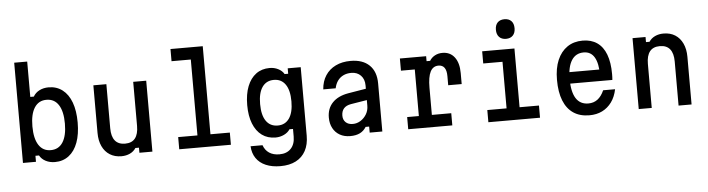

<svg xmlns="http://www.w3.org/2000/svg" viewBox="-57 -1128 5964 1618"><g transform="rotate(-5 2925.0 -318.5)"><path d="M368 16Q325 16 290.5 -1.5Q256 -19 238 -51H208V0H98V-848H208V-549H238Q256 -581 290.5 -598.5Q325 -616 368 -616Q436 -616 485.5 -578Q535 -540 561 -469.5Q587 -399 587 -300Q587 -201 561 -130.5Q535 -60 485.5 -22Q436 16 368 16ZM341 -87Q408 -87 443.5 -142Q479 -197 479 -300Q479 -403 443.5 -458Q408 -513 341 -513Q275 -513 239.5 -458Q204 -403 204 -300Q204 -197 239.5 -142Q275 -87 341 -87Z M1193 -600V0H1083V-43H1053Q1034 -14 1002 1Q970 16 930 16Q874 16 832.5 -10Q791 -36 768.5 -84Q746 -132 746 -197V-600H856V-227Q856 -158 884.5 -122.5Q913 -87 970 -87Q1027 -87 1055 -122.5Q1083 -158 1083 -227V-600Z M1420 -848H1693V-103H1857V0H1420V-103H1583V-745H1420Z M2500 -20Q2500 54 2471.5 107Q2443 160 2389 188Q2335 216 2258 216Q2187 216 2134.5 193.5Q2082 171 2053 128.5Q2024 86 2021 27H2122Q2137 70 2171.5 93Q2206 116 2258 116Q2320 116 2355 79Q2390 42 2390 -23V-87H2360Q2343 -60 2309.5 -44Q2276 -28 2238 -28Q2171 -28 2123 -63Q2075 -98 2049 -163.5Q2023 -229 2023 -320Q2023 -413 2049 -479Q2075 -545 2123 -580.5Q2171 -616 2238 -616Q2277 -616 2310 -599.5Q2343 -583 2360 -554H2390V-600H2500ZM2132 -320Q2132 -226 2166.5 -176.5Q2201 -127 2265 -127Q2328 -127 2362.5 -176.5Q2397 -226 2397 -320Q2397 -414 2362.5 -463.5Q2328 -513 2265 -513Q2201 -513 2166.5 -463.5Q2132 -414 2132 -320Z M3042 -373V-277L2895 -253Q2854 -246 2834 -223Q2814 -200 2814 -162Q2814 -127 2836 -106Q2858 -85 2896 -85Q2932 -85 2962.5 -104.5Q2993 -124 3012 -156Q3031 -188 3031 -228V-400Q3031 -452 3000.5 -483.5Q2970 -515 2920 -515Q2882 -515 2853 -501Q2824 -487 2805 -461Q2786 -435 2778 -397H2673Q2678 -465 2710 -514Q2742 -563 2796.5 -589.5Q2851 -616 2923 -616Q3025 -616 3081.5 -561.5Q3138 -507 3138 -407V0H3031V-51H3001Q2981 -18 2948 -1.5Q2915 15 2866 15Q2815 15 2777.5 -6.5Q2740 -28 2719.5 -66.5Q2699 -105 2699 -156Q2699 -233 2746 -282Q2793 -331 2880 -346Z M3339 -600H3561V-558H3591Q3607 -585 3635.5 -600.5Q3664 -616 3700 -616Q3765 -616 3802 -567.5Q3839 -519 3839 -433V-340H3725V-417Q3725 -512 3657 -512Q3611 -512 3588.5 -468Q3566 -424 3566 -333V-103H3730V0H3357V-103H3456V-497H3339Z M4035 -600H4308V-103H4472V0H4035V-103H4198V-497H4035ZM4245 -687Q4208 -687 4187 -709Q4166 -731 4166 -770Q4166 -810 4187 -831.5Q4208 -853 4245 -853Q4282 -853 4303 -831.5Q4324 -810 4324 -770Q4324 -731 4303 -709Q4282 -687 4245 -687Z M4722 -361H5045L5007 -313Q5007 -414 4976.5 -465Q4946 -516 4886 -516Q4819 -516 4784 -461.5Q4749 -407 4749 -305Q4749 -195 4784 -139.5Q4819 -84 4889 -84Q4934 -84 4967 -109Q5000 -134 5022 -184H5123Q5110 -120 5077.5 -75.5Q5045 -31 4997.5 -7.5Q4950 16 4889 16Q4809 16 4754 -21Q4699 -58 4670.5 -129.5Q4642 -201 4642 -305Q4642 -403 4671.5 -472Q4701 -541 4755.5 -578.5Q4810 -616 4886 -616Q4958 -616 5008 -581.5Q5058 -547 5083.5 -479.5Q5109 -412 5109 -314Q5109 -301 5108.5 -288Q5108 -275 5107 -264H4722Z M5307 0V-600H5417V-557H5447Q5466 -586 5498 -601Q5530 -616 5570 -616Q5627 -616 5668 -590Q5709 -564 5731.5 -516Q5754 -468 5754 -403V0H5644V-373Q5644 -442 5615.5 -477.5Q5587 -513 5530 -513Q5473 -513 5445 -477.5Q5417 -442 5417 -373V0Z"/></g></svg>

Font: Martian Mono SemiCondensed
Style: Regular
Weight: 400
Width: 4
Designer: Roman Shamin
Foundry: Evil Martians
Version: Version 1.000